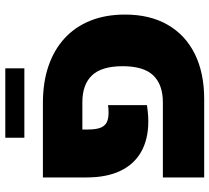

<svg xmlns="http://www.w3.org/2000/svg" viewBox="-53 -738 791 725"><g transform="rotate(-90 342.5 -375.5)"><path d="M35 0V-156H319Q385 -156 420 -192Q455 -228 455 -308Q455 -387 420.5 -423.5Q386 -460 319 -460H127V-609H316Q394 -609 455.5 -588Q517 -567 560.5 -527Q604 -487 627 -429.5Q650 -372 650 -299Q650 -205 611.5 -138Q573 -71 501.5 -35.5Q430 0 331 0ZM247 -211Q180 -211 132.5 -237.5Q85 -264 60 -316Q35 -368 35 -444V-609H216V-439Q216 -409 222.5 -392Q229 -375 243 -368Q257 -361 280 -361Q289 -361 294.5 -361.5Q300 -362 308 -363V-216Q298 -215 282.5 -213Q267 -211 247 -211ZM185 -679V-751H447V-679Z"/></g></svg>

Font: Noto Sans Hebrew Black
Style: Regular
Weight: 900
Designer: Monotype Design Team
Foundry: Monotype Imaging Inc.
Version: Version 2.003